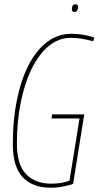

<svg xmlns="http://www.w3.org/2000/svg" viewBox="-20 -868 462 898"><path d="M216 10Q133 10 86.5 -39Q40 -88 40 -194Q40 -308 59.5 -402.5Q79 -497 115 -566Q151 -635 201.5 -672.5Q252 -710 314 -710Q344 -710 372 -705Q400 -700 422 -692L415 -675Q386 -683 362 -687Q338 -691 310 -691Q255 -691 209 -653.5Q163 -616 129.5 -549Q96 -482 77.5 -391.5Q59 -301 59 -196Q59 -98 102 -53.5Q145 -9 219 -9Q271 -9 305 -23L352 -314H221L224 -333H374L322 -8Q303 -1 275 4.5Q247 10 216 10ZM328 -812Q316 -812 316 -823Q316 -833 319.5 -840.5Q323 -848 333 -848Q345 -848 345 -835Q345 -826 341 -819Q337 -812 328 -812Z"/></svg>

Font: Georama SemiCondensed Thin
Style: Italic
Weight: 100
Width: 4
Italic angle: -9°
Designer: Jean-Baptiste Levee
Foundry: Production Type
Version: Version 1.000